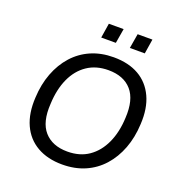

<svg xmlns="http://www.w3.org/2000/svg" viewBox="-157 -1029 1103 1172"><g transform="rotate(20 395.0 -443.5)"><path d="M375 9Q280 9 212 -30Q144 -69 110.5 -142.5Q77 -216 83 -319Q87 -406 114.5 -478.5Q142 -551 189.5 -604Q237 -657 302.5 -685.5Q368 -714 449 -714Q546 -714 613 -675.5Q680 -637 714 -563.5Q748 -490 742 -387Q738 -299 710.5 -226.5Q683 -154 635.5 -101Q588 -48 522.5 -19.5Q457 9 375 9ZM378 -76Q459 -76 516 -115.5Q573 -155 605.5 -226Q638 -297 642 -391Q649 -510 597 -569.5Q545 -629 446 -629Q366 -629 308.5 -590Q251 -551 219 -480.5Q187 -410 183 -315Q175 -195 227.5 -135.5Q280 -76 378 -76ZM521 -801 537 -896H633L618 -801ZM335 -801 350 -896H446L430 -801Z"/></g></svg>

Font: Nunito Sans 10pt Medium
Style: Italic
Weight: 500
Italic angle: -9°
Designer: Vernon Adams
Foundry: Vernon Adams
Version: Version 3.101;gftools[0.9.27]